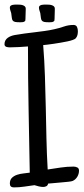

<svg xmlns="http://www.w3.org/2000/svg" viewBox="-23 -815 368 838"><path d="M321.8 -70.3Q321.8 -56.2 314.5 -43.7Q307.1 -31.2 294.4 -25.4Q290.5 -23.4 275.4 -21.7Q260.3 -20 242.7 -18.6Q225.1 -17.1 209.2 -15.6Q193.4 -14.2 187 -13.7Q185.5 -5.4 179.2 -2.2Q172.9 1 165.5 1Q157.2 1 146.5 -1.5Q135.7 -3.9 127.4 -6.8Q105.5 -3.9 83 -0.5Q60.5 2.9 37.6 2.9Q20 2.9 20 -13.7Q20 -30.3 29.3 -39.1Q38.6 -47.9 51.8 -52.2Q64.9 -56.6 80.1 -58.1Q95.2 -59.6 106.9 -61.5Q104.5 -200.2 101.8 -336.9Q99.1 -473.6 99.1 -612.3Q79.1 -610.8 60.1 -609.6Q41 -608.4 22 -608.4Q18.1 -608.4 13.7 -608.6Q9.3 -608.9 5.6 -610.1Q2 -611.3 -0.7 -614Q-3.4 -616.7 -3.4 -622.1Q-3.4 -631.3 0.5 -638.4Q4.4 -645.5 11 -650.1Q17.6 -654.8 25.4 -657.7Q33.2 -660.6 41.5 -662.1Q62.5 -666 84.2 -668.7Q106 -671.4 127.7 -674.1Q149.4 -676.8 171.1 -679.7Q192.9 -682.6 214.4 -687.5Q234.9 -691.9 255.4 -699Q275.9 -706.1 297.4 -706.1Q309.1 -706.1 313 -697.5Q316.9 -689 316.9 -678.7Q316.9 -670.4 315.2 -662.8Q313.5 -655.3 308.1 -648.4Q305.2 -644.5 295.2 -640.9Q285.2 -637.2 271.2 -634.3Q257.3 -631.3 241.5 -628.7Q225.6 -626 210.7 -623.8Q195.8 -621.6 183.6 -620.1Q171.4 -618.7 165.5 -618.2Q170.9 -550.3 173.1 -482.4Q175.3 -414.6 176.8 -346.7Q178.2 -278.8 179.7 -210.9Q181.2 -143.1 185.1 -75.2Q212.9 -79.6 241.2 -83.7Q269.5 -87.9 298.3 -87.9Q306.6 -87.9 314.2 -84.2Q321.8 -80.6 321.8 -70.3ZM20 -782.2Q20 -787.1 23.4 -789.8Q26.9 -792.5 32 -793.7Q37.1 -794.9 42.2 -794.9Q47.4 -794.9 51.3 -794.9Q56.2 -794.9 62.7 -794.7Q69.3 -794.4 75.2 -792.7Q81.1 -791 85.2 -787.4Q89.4 -783.7 89.4 -777.3Q89.4 -774.9 89.1 -766.8Q88.9 -758.8 88.6 -749.5Q88.4 -740.2 88.1 -732.7Q87.9 -725.1 87.4 -724.6Q83.5 -719.2 77.4 -718.5Q71.3 -717.8 65.9 -717.8Q50.8 -717.8 43.5 -719.2Q36.1 -720.7 32.7 -725.1Q29.3 -729.5 28.6 -737.3Q27.8 -745.1 25.9 -757.8Q24.4 -763.7 22.2 -769.5Q20 -775.4 20 -782.2ZM147 -782.2Q147 -787.1 150.4 -789.8Q153.8 -792.5 158.9 -793.7Q164.1 -794.9 169.2 -794.9Q174.3 -794.9 178.2 -794.9Q183.1 -794.9 189.7 -794.7Q196.3 -794.4 202.1 -792.7Q208 -791 212.2 -787.4Q216.3 -783.7 216.3 -777.3Q216.3 -774.9 216.1 -766.8Q215.8 -758.8 215.6 -749.5Q215.3 -740.2 215.1 -732.7Q214.8 -725.1 214.4 -724.6Q210.4 -719.2 204.3 -718.5Q198.2 -717.8 192.9 -717.8Q177.7 -717.8 170.4 -719.2Q163.1 -720.7 159.7 -725.1Q156.2 -729.5 155.5 -737.3Q154.8 -745.1 152.8 -757.8Q151.4 -763.7 149.2 -769.5Q147 -775.4 147 -782.2Z"/></svg>

Font: Just Another Hand
Style: Regular
Weight: 400
Designer: Astigmatic (AOETI)
Foundry: Astigmatic (AOETI)
Version: Version 1.000